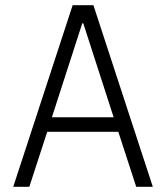

<svg xmlns="http://www.w3.org/2000/svg" viewBox="-20 -720 640 740"><path d="M93 0 162 -212H436L505 0H569L340 -700H260L31 0ZM180 -268 297 -630H301L418 -268Z"/></svg>

Font: CommitMonoV143 ExtLt
Style: Regular
Weight: 200
Monospace: yes
Designer: Eigil Nikolajsen
Foundry: Eigil Nikolajsen
Version: Version 1.143